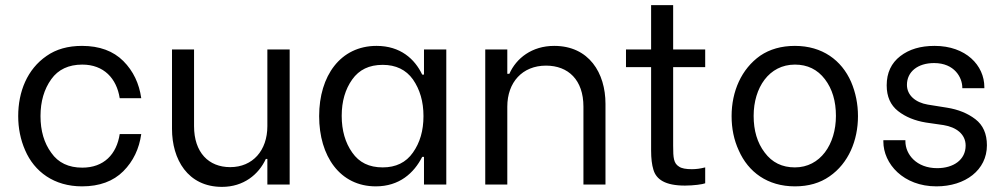

<svg xmlns="http://www.w3.org/2000/svg" viewBox="-20 -720 3914 749"><path d="M300 7C368 7 422 -13 461 -52C500 -91 523 -140 531 -197H447C435 -118 385 -66 301 -66C248 -66 207 -85 180 -124C152 -162 138 -210 138 -267C138 -324 152 -372 180 -411C207 -449 248 -468 301 -468C385 -468 435 -414 447 -337H531C523 -394 500 -443 461 -482C422 -521 368 -541 300 -541C245 -541 199 -528 162 -502C86 -450 51 -362 51 -267C51 -220 60 -175 78 -134C114 -50 191 7 300 7Z M1110 -527H1023V-228C1023 -133 966 -68 878 -68C794 -68 737 -125 737 -228V-527H651V-217C651 -99 712 9 846 9C930 9 989 -39 1017 -100H1023V0H1110Z M1446 7C1538 7 1595 -45 1627 -108H1634V0H1721V-527H1634V-429H1627C1598 -490 1542 -541 1449 -541C1308 -541 1225 -424 1225 -267C1225 -111 1306 7 1446 7ZM1473 -67C1420 -67 1381 -86 1354 -125C1327 -163 1313 -211 1313 -268C1313 -325 1327 -372 1354 -410C1381 -448 1420 -467 1473 -467C1524 -467 1564 -448 1591 -410C1618 -371 1632 -324 1632 -267C1632 -210 1618 -163 1591 -125C1564 -86 1524 -67 1473 -67Z M1873 0H1959V-304C1959 -399 2018 -464 2110 -464C2197 -464 2256 -408 2256 -304V0H2342V-315C2342 -435 2278 -541 2142 -541C2055 -541 1994 -493 1967 -432H1959V-527H1873Z M2731 -458V-527H2606V-700H2520V-527H2422V-458H2520V-133C2520 -102 2523 -77 2529 -58C2540 -20 2575 4 2652 4C2685 4 2722 -1 2731 -5V-67C2712 -62 2695 -60 2679 -60C2656 -60 2639 -63 2629 -70C2608 -83 2606 -103 2606 -152V-458Z M3081 7C3134 7 3179 -6 3216 -32C3290 -83 3327 -172 3327 -267C3327 -314 3318 -359 3300 -401C3263 -485 3188 -541 3081 -541C3028 -541 2983 -528 2946 -503C2872 -451 2834 -363 2834 -267C2834 -219 2843 -174 2862 -133C2899 -49 2974 7 3081 7ZM3081 -67C3031 -67 2992 -86 2963 -125C2934 -163 2920 -211 2920 -268C2920 -378 2980 -468 3081 -468C3130 -468 3169 -449 3198 -411C3227 -373 3241 -325 3241 -268C3241 -157 3180 -67 3081 -67Z M3633 7C3746 7 3830 -57 3830 -153C3830 -198 3815 -232 3785 -255C3755 -278 3718 -293 3674 -300L3599 -312C3552 -320 3518 -348 3518 -389C3518 -440 3560 -474 3624 -474C3704 -474 3734 -417 3734 -378V-376H3820V-380C3820 -465 3748 -541 3626 -541C3571 -541 3527 -528 3492 -501C3457 -474 3439 -436 3439 -387C3439 -343 3454 -310 3483 -287C3512 -264 3549 -249 3592 -242L3661 -232C3710 -224 3747 -197 3747 -152C3747 -97 3700 -64 3636 -64C3555 -64 3512 -118 3512 -169V-173H3426V-168C3426 -81 3504 7 3633 7Z"/></svg>

Font: Be Vietnam
Style: Regular
Weight: 400
Designer: Gabriel Lam
Foundry: TypeRant
Version: Version 4.000